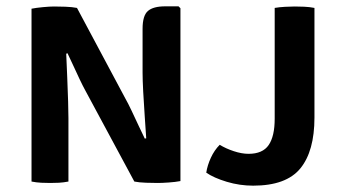

<svg xmlns="http://www.w3.org/2000/svg" viewBox="-20 -573 1080 606"><path d="M249.5 -287Q242 -300.5 231.2 -323.2Q220.5 -346 210 -368.8Q199.5 -391.5 193 -405L189 -403.5Q190.5 -369.5 192.2 -328.8Q194 -288 195 -252.8Q196 -217.5 196 -200V0Q180.5 3 165.8 3.8Q151 4.5 138.5 4.5Q126.5 4.5 110.5 3.8Q94.5 3 79.5 0V-545.5Q94.5 -548.5 116 -550.5Q137.5 -552.5 150.5 -552.5Q164.5 -552.5 186.2 -551.8Q208 -551 223 -548L376.5 -260.5Q384 -247.5 395.5 -223.2Q407 -199 418.5 -174.2Q430 -149.5 437 -135.5L441.5 -136.5Q439.5 -166 436.8 -205.8Q434 -245.5 432 -283.2Q430 -321 430 -344V-482Q430 -524 447 -538.5Q464 -553 501 -553H543.5L549.5 -547V-1.5Q534 1.5 512.5 3Q491 4.5 478 4.5Q464.5 4.5 441.5 3.8Q418.5 3 404 0ZM673.5 -116Q693 -104 718 -95.8Q743 -87.5 764.5 -87.5Q809 -87.5 828 -115.2Q847 -143 847 -198V-548Q861.5 -550.5 879.5 -551.5Q897.5 -552.5 910 -552.5Q923 -552.5 940.2 -551.8Q957.5 -551 972.5 -548V-202Q972.5 -96 928 -41.5Q883.5 13 779 13Q736.5 13 695.8 0.8Q655 -11.5 631 -28Q634.5 -51 645.5 -75Q656.5 -99 673.5 -116Z"/></svg>

Font: Signika Negative SC SemiBold
Style: Regular
Weight: 600
Designer: Anna Giedryś
Foundry: Anna Giedryś
Version: Version 2.000; ttfautohint (v1.8.3) -l 8 -r 50 -G 200 -x 9 -